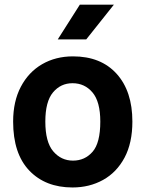

<svg xmlns="http://www.w3.org/2000/svg" viewBox="-20 -799 626 826"><path d="M292 7.5Q175.5 7.5 106 -65.2Q36.5 -138 36.5 -276Q36.5 -363 69.8 -426Q103 -489 161.2 -522.8Q219.5 -556.5 294 -556.5Q414 -556.5 481.8 -481.5Q549.5 -406.5 549.5 -276Q549.5 -184 515.8 -120.8Q482 -57.5 423.5 -25Q365 7.5 292 7.5ZM294 -108Q345 -108 378.2 -146Q411.5 -184 411.5 -276Q411.5 -361.5 378 -401.2Q344.5 -441 292 -441Q241 -441 208 -401.5Q175 -362 175 -276Q175 -188 209 -148Q243 -108 294 -108ZM228.5 -629.5 323.5 -779H470L351 -629.5Z"/></svg>

Font: Spline Sans SemiBold
Style: Regular
Weight: 600
Designer: Eben Sorkin, Mirko Velimirovic
Foundry: Sorkin Type
Version: Version 1.000; ttfautohint (v1.8.3)